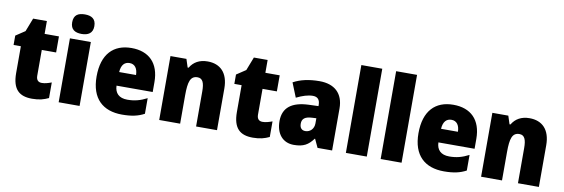

<svg xmlns="http://www.w3.org/2000/svg" viewBox="-56 -1201 4806 1636"><g transform="rotate(10 2347.5 -383.0)"><path d="M311 -137C280 -137 263 -155 263 -191V-414H387V-553H263V-664H144L99 -548L19 -495V-414H82V-182C82 -39 144 10 253 10C315 10 355 -2 395 -21V-156C365 -145 339 -137 311 -137Z M573 -776C515 -776 477 -755 477 -691C477 -629 516 -607 573 -607C628 -607 669 -629 669 -691C669 -755 629 -776 573 -776ZM663 -553H482V0H663Z M1014 -563C859 -563 762 -467 762 -273C762 -81 866 10 1031 10C1115 10 1171 -3 1223 -31V-166C1165 -136 1116 -123 1054 -123C981 -123 945 -161 943 -225H1256V-310C1256 -476 1164 -563 1014 -563ZM1020 -434C1065 -434 1090 -400 1091 -343H945C949 -408 979 -434 1020 -434Z M1673 -563C1602 -563 1552 -534 1521 -482H1513L1490 -553H1352V0H1533V-246C1533 -362 1549 -415 1611 -415C1656 -415 1671 -377 1671 -304V0H1852V-360C1852 -497 1781 -563 1673 -563Z M2221 -137C2190 -137 2173 -155 2173 -191V-414H2297V-553H2173V-664H2054L2009 -548L1929 -495V-414H1992V-182C1992 -39 2054 10 2163 10C2225 10 2265 -2 2305 -21V-156C2275 -145 2249 -137 2221 -137Z M2641 -563C2550 -563 2475 -546 2415 -513L2465 -389C2517 -415 2566 -430 2606 -430C2645 -430 2668 -410 2668 -362V-352L2583 -349C2440 -343 2363 -287 2363 -169C2363 -59 2422 10 2517 10C2601 10 2642 -15 2685 -73H2688L2722 0H2848V-363C2848 -494 2770 -563 2641 -563ZM2630 -245 2668 -247V-202C2668 -155 2635 -123 2594 -123C2564 -123 2545 -141 2545 -179C2545 -220 2569 -242 2630 -245Z M3148 0V-760H2967V0Z M3449 0V-760H3268V0Z M3799 -563C3644 -563 3547 -467 3547 -273C3547 -81 3651 10 3816 10C3900 10 3956 -3 4008 -31V-166C3950 -136 3901 -123 3839 -123C3766 -123 3730 -161 3728 -225H4041V-310C4041 -476 3949 -563 3799 -563ZM3805 -434C3850 -434 3875 -400 3876 -343H3730C3734 -408 3764 -434 3805 -434Z M4458 -563C4387 -563 4337 -534 4306 -482H4298L4275 -553H4137V0H4318V-246C4318 -362 4334 -415 4396 -415C4441 -415 4456 -377 4456 -304V0H4637V-360C4637 -497 4566 -563 4458 -563Z"/></g></svg>

Font: Noto Sans Thai Looped SemiCondensed Black
Style: Regular
Weight: 900
Width: 4
Designer: Sasikarn Vongin, Ben Mitchell
Foundry: The Fontpad Ltd
Version: Version 1.001